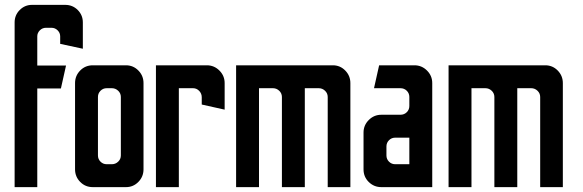

<svg xmlns="http://www.w3.org/2000/svg" viewBox="-20 -768 2394 788"><path d="M40 0V-676Q40 -706 61 -727Q82 -748 111 -748H248Q278 -748 299 -727Q320 -706 320 -676V-568L227 -588V-619Q227 -633 216.5 -643.5Q206 -654 191 -654H169Q154 -654 143.5 -643.5Q133 -633 133 -619V-499H251L230 -405H133V0Z M361 0Q330 0 309 -21.5Q288 -43 288 -73V-427Q288 -457 309 -478.5Q330 -500 361 -500H497Q527 -500 548 -478.5Q569 -457 569 -427V-73Q569 -43 548 -21.5Q527 0 497 0ZM418 -94H439Q454 -94 465 -104.5Q476 -115 476 -130V-370Q476 -385 465 -395.5Q454 -406 439 -406H418Q403 -406 392.5 -395.5Q382 -385 382 -370V-130Q382 -115 392.5 -104.5Q403 -94 418 -94Z M620 0V-500H829Q859 -500 880.5 -478.5Q902 -457 902 -427V-318L808 -339V-369Q808 -384 797.5 -395Q787 -406 772 -406H714V0Z M949 0V-500H1346Q1376 -500 1397 -478.5Q1418 -457 1418 -427V0H1325V-370Q1325 -385 1314 -395.5Q1303 -406 1288 -406H1231V0H1137V-370Q1137 -385 1126 -395.5Q1115 -406 1100 -406H1043V0Z M1545 0Q1515 0 1493.5 -21Q1472 -42 1472 -73V-224Q1472 -254 1493.5 -275.5Q1515 -297 1545 -297H1623Q1639 -297 1649.5 -307.5Q1660 -318 1660 -333V-370Q1660 -385 1649.5 -395.5Q1639 -406 1623 -406H1515L1536 -500H1681Q1711 -500 1732.5 -478.5Q1754 -457 1754 -427V0ZM1602 -94H1660V-203H1602Q1587 -203 1576.5 -192.5Q1566 -182 1566 -167V-130Q1566 -115 1576.5 -104.5Q1587 -94 1602 -94Z M1821 0V-500H2218Q2248 -500 2269 -478.5Q2290 -457 2290 -427V0H2197V-370Q2197 -385 2186 -395.5Q2175 -406 2160 -406H2103V0H2009V-370Q2009 -385 1998 -395.5Q1987 -406 1972 -406H1915V0Z"/></svg>

Font: Odibee Sans
Style: Regular
Weight: 400
Designer: James Barnard - Barnard Co. Limited
Version: Version 2.001; ttfautohint (v1.8.3)